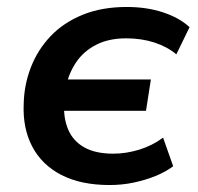

<svg xmlns="http://www.w3.org/2000/svg" viewBox="-20 -521 568 551"><path d="M295 10Q212 10 156 -19Q100 -48 72.5 -100.5Q45 -153 48 -222Q49 -277 68.5 -327.5Q88 -378 125 -417Q162 -456 217 -478.5Q272 -501 344 -501Q401 -501 448 -485.5Q495 -470 524 -443L486 -365Q460 -387 423 -399Q386 -411 342 -411Q292 -411 256 -392.5Q220 -374 199 -343Q178 -312 170 -275L163 -293H413L399 -203H151L164 -223Q162 -181 176 -148.5Q190 -116 222 -98Q254 -80 305 -80Q342 -80 379.5 -91.5Q417 -103 448 -126L477 -44Q456 -28 426.5 -16Q397 -4 363.5 3Q330 10 295 10Z"/></svg>

Font: Nunito Sans 11pt
Style: Bold Italic
Weight: 700
Italic angle: -9°
Version: Version 3.101;gftools[0.9.27]